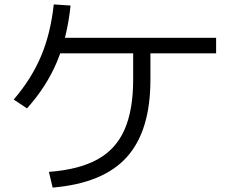

<svg xmlns="http://www.w3.org/2000/svg" viewBox="-20 -811 1040 868"><path d="M201 -34Q336 -44 420 -90Q504 -136 543 -225Q582 -314 582 -450V-607H660V-450Q660 -219 553 -100.5Q446 18 218 37ZM42 -361Q122 -454 165.5 -557Q209 -660 223 -791L299 -786Q284 -642 237 -530.5Q190 -419 102 -321ZM221 -570V-640H957V-570Z"/></svg>

Font: M PLUS 2 Thin
Style: Regular
Weight: 400
Version: Version 1.001